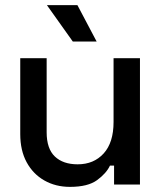

<svg xmlns="http://www.w3.org/2000/svg" viewBox="-20 -720 630 749"><path d="M59 -197V-493H162V-204Q162 -140 194 -109.5Q226 -79 283 -79Q346 -79 384.5 -121.5Q423 -164 423 -244V-493H526V0H425V-74H409Q395 -44 359 -17.5Q323 9 253 9Q197 9 153 -16Q109 -41 84 -87Q59 -133 59 -197ZM264 -558 163 -700H282L357 -558Z"/></svg>

Font: Space Grotesk Frontify Medium
Style: Regular
Weight: 500
Designer: Florian Karsten
Version: Version 2.000